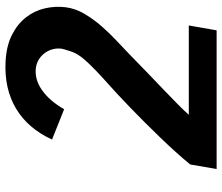

<svg xmlns="http://www.w3.org/2000/svg" viewBox="-74 -724 799 690"><g transform="rotate(-90 325.0 -379.5)"><path d="M62 0 78.5 -95Q98.5 -119.5 123.5 -147.2Q148.5 -175 175.8 -203.2Q203 -231.5 230.5 -259Q258 -286.5 283.2 -310.8Q308.5 -335 329.8 -355Q351 -375 365.5 -387.5Q393.5 -412.5 413 -431.2Q432.5 -450 445.5 -464Q458.5 -478 466.2 -488.5Q474 -499 478.5 -508.5Q483 -518 486 -527.5Q489 -537 492.5 -548.5Q497 -564 494.2 -581Q491.5 -598 482.2 -612.8Q473 -627.5 457.5 -637.8Q442 -648 422 -650Q381.5 -653.5 343.8 -626.2Q306 -599 277 -548L168 -591.5Q208 -678.5 279.5 -721Q351 -763.5 448.5 -758.5Q505 -755.5 544.2 -735.5Q583.5 -715.5 607.2 -685Q631 -654.5 639.5 -617.2Q648 -580 643.5 -543Q639 -507.5 619.8 -475Q600.5 -442.5 575 -413.2Q549.5 -384 521.5 -358Q493.5 -332 471.5 -310.5Q441 -280.5 408.8 -249.5Q376.5 -218.5 347.2 -190.5Q318 -162.5 294.2 -139Q270.5 -115.5 257 -100H578L560.5 0Z"/></g></svg>

Font: B612
Style: Bold Italic
Weight: 700
Italic angle: -10°
Designer: Nicolas Chauveau, Thomas Paillot, Jonathan Favre-Lamarine, Jean-Luc Vinot
Foundry: AIRBUS
Version: Version 1.008